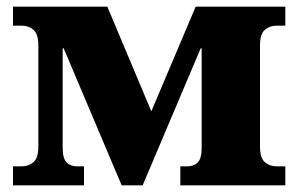

<svg xmlns="http://www.w3.org/2000/svg" viewBox="-20 -556 895 576"><path d="M19 0V-57H45Q66 -57 80.5 -69.5Q95 -82 95 -116V-420Q95 -454 80.5 -466.5Q66 -479 45 -479H19V-536H302L434 -222L567 -536H836V-479H810Q789 -479 774.5 -466.5Q760 -454 760 -420V-116Q760 -82 774.5 -69.5Q789 -57 810 -57H836V0H521V-57H542Q562 -57 573.5 -69Q585 -81 585 -113V-411H582L408 0H345L171 -411H168V-113Q168 -81 179.5 -69Q191 -57 211 -57H232V0Z"/></svg>

Font: Noto Serif ExtraBold
Style: Regular
Weight: 800
Designer: Monotype Design Team
Foundry: Monotype Imaging Inc.
Version: Version 2.014